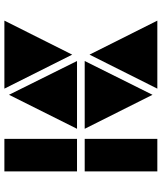

<svg xmlns="http://www.w3.org/2000/svg" viewBox="49 -786 737 875"><g transform="rotate(-90 417.5 -348.5)"><path d="M423 -22 268 -331H577ZM222 0H74V-331H222ZM222 -366H74V-697H222ZM577 -366H268L423 -676ZM606 -388 451 -697H761ZM761 0H451L606 -309Z"/></g></svg>

Font: Geotalism
Style: Regular
Weight: 400
Designer: GGBotNet
Foundry: GGBotNet
Version: 1.00